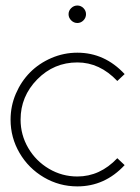

<svg xmlns="http://www.w3.org/2000/svg" viewBox="-20 -663 504 692"><path d="M236.6 -589.6Q227.1 -599.1 227.1 -611.8Q227.1 -624.5 236.6 -633.8Q246.1 -643.1 258.8 -643.1Q271.5 -643.1 280.8 -633.8Q290 -624.5 290 -611.8Q290 -599.1 280.8 -589.6Q271.5 -580.1 258.8 -580.1Q246.1 -580.1 236.6 -589.6ZM258.8 -473.1Q357.4 -473.1 429.2 -396L402.8 -371.1Q339.4 -438 258.8 -438Q174.3 -438 114.3 -377Q54.2 -315.9 54.2 -231.9Q54.2 -176.8 81.8 -129.6Q109.4 -82.5 156.5 -54.7Q203.6 -26.9 258.8 -26.9Q340.3 -26.9 402.8 -92.8L429.2 -67.9Q357.9 8.8 258.8 8.8Q193.8 8.8 138.4 -23.7Q83 -56.2 50.5 -111.6Q18.1 -167 18.1 -231.9Q18.1 -280.8 37.1 -325.2Q56.2 -369.6 88.4 -402.1Q120.6 -434.6 165.3 -453.9Q210 -473.1 258.8 -473.1Z"/></svg>

Font: RawengulkSans
Style: Regular
Weight: 500
Designer: gluk (gluksza@wp.pl)
Foundry: gluk (gluksza@wp.pl)
Version: Version 0.94